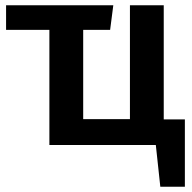

<svg xmlns="http://www.w3.org/2000/svg" viewBox="-20 -549 727 727"><path d="M600 -529H472V-98H295V-436H397L409 -529H3V-436H167V0H570L587 158H680V-97H600Z"/></svg>

Font: Fira Sans Medium
Style: Regular
Weight: 500
Designer: Carrois Corporate & Edenspiekermann AG
Foundry: Carrois Corporate GbR & Edenspiekermann AG
Version: Version 4.203